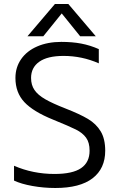

<svg xmlns="http://www.w3.org/2000/svg" viewBox="-20 -923 595 958"><path d="M254 -903H321L458 -742H380L288 -856L196 -742H117ZM50 -22V-96Q144 -55 252 -55Q342 -55 384.5 -84Q427 -113 427 -171Q427 -212 409.5 -236Q392 -260 359 -276.5Q326 -293 245 -326Q146 -366 101.5 -413.5Q57 -461 57 -534Q57 -587 85.5 -628Q114 -669 166 -691.5Q218 -714 286 -714Q341 -714 385.5 -705.5Q430 -697 473 -678V-607Q389 -644 297 -644Q217 -644 176 -615Q135 -586 135 -534Q135 -499 152 -474Q169 -449 205.5 -428Q242 -407 306 -382Q378 -354 419 -329.5Q460 -305 482.5 -267.5Q505 -230 505 -171Q505 -82 442 -33.5Q379 15 256 15Q198 15 142 5Q86 -5 50 -22Z"/></svg>

Font: Prompt Light
Style: Regular
Weight: 300
Designer: Katatrad Team
Foundry: CadsonDemak
Version: Version 1.001